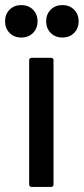

<svg xmlns="http://www.w3.org/2000/svg" viewBox="-71 -737 330 757"><path d="M59 -607Q41 -589 13 -589Q-15 -589 -33 -607Q-51 -625 -51 -653Q-51 -681 -33 -699Q-15 -717 13 -717Q41 -717 59 -699Q77 -681 77 -653Q77 -625 59 -607ZM221 -607Q203 -589 175 -589Q147 -589 129 -607Q111 -625 111 -653Q111 -681 129 -699Q147 -717 175 -717Q203 -717 221 -699Q239 -681 239 -653Q239 -625 221 -607ZM54 0Q44 0 44 -10V-499Q44 -509 54 -509H130Q140 -509 140 -499V-10Q140 0 130 0Z"/></svg>

Font: Barlow Condensed Medium
Style: Regular
Weight: 500
Width: 3
Designer: Jeremy Tribby
Foundry: Tribby Type
Version: Version 1.422;hotconv 1.0.109;makeotfexe 2.5.65596